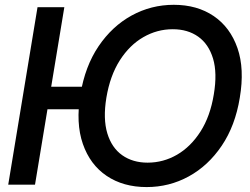

<svg xmlns="http://www.w3.org/2000/svg" viewBox="-20 -757 1024 787"><path d="M335.9 -401.4 325.2 -309.1H99.6L109.9 -401.4ZM243.7 -727.5 123.5 0H13.7L133.8 -727.5ZM581.1 9.8Q485.4 9.8 417.2 -36.1Q349.1 -82 319.6 -167.2Q290 -252.4 309.6 -370.1Q328.6 -485.4 384 -567.4Q439.5 -649.4 519.5 -693.4Q599.6 -737.3 692.4 -737.3Q788.1 -737.3 856 -691.2Q923.8 -645 953.4 -559.8Q982.9 -474.6 962.9 -356.4Q944.3 -241.7 888.9 -159.7Q833.5 -77.6 753.7 -33.9Q673.8 9.8 581.1 9.8ZM585 -90.3Q649.4 -90.3 705.6 -122.8Q761.7 -155.3 801.8 -217.8Q841.8 -280.3 856.4 -370.1Q871.1 -457.5 853.3 -516.8Q835.4 -576.2 792.5 -606.7Q749.5 -637.2 688 -637.2Q624 -637.2 567.6 -604.7Q511.2 -572.3 471.2 -509.8Q431.2 -447.3 416 -356.4Q401.9 -270 419.9 -210.4Q438 -150.9 481.2 -120.6Q524.4 -90.3 585 -90.3Z"/></svg>

Font: Inter Tight Medium
Style: Italic
Weight: 500
Italic angle: -9.39999°
Designer: Rasmus Andersson
Foundry: rsms
Version: Version 3.004